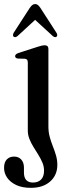

<svg xmlns="http://www.w3.org/2000/svg" viewBox="-37 -692 342 946"><path d="M201.5 -68Q201.5 -41.5 208 -17.5Q214.5 6.5 223.5 29Q232.5 51.5 239 74Q245.5 96.5 245.5 120Q245.5 171 210.2 202.2Q175 233.5 115 233.5Q72.5 233.5 43.2 219.8Q14 206 -1.5 183.8Q-17 161.5 -17 135Q-17 107.5 -3.5 93.5Q10 79.5 32 79.5Q54.5 79.5 67.8 94.2Q81 109 81 133.5V158.5Q81 182.5 92.2 195Q103.5 207.5 126 207.5Q152 207 166 192Q180 177 180 149Q180 128 171.8 108.8Q163.5 89.5 151.8 70.5Q140 51.5 128 32.2Q116 13 108 -7.2Q100 -27.5 100 -49V-383.5Q100 -393 96.8 -397.2Q93.5 -401.5 86 -402.5L51 -403.5Q44 -404.5 40.8 -407.5Q37.5 -410.5 37.5 -415.5Q37.5 -425 54 -431L150.5 -462Q162.5 -466 170 -467.5Q177.5 -469 184 -469Q192 -469 196.8 -464.5Q201.5 -460 201.5 -451ZM152.2 -609H119.8L223.5 -514Q228.8 -509.5 233.8 -509Q238.9 -508.5 242.1 -511.5Q245 -514.5 245 -519.8Q245 -525 240.5 -531.5L162.4 -652.5Q155.9 -662 150.2 -667Q144.5 -672 136.4 -672Q127.9 -672 121.9 -667Q115.8 -662 109.3 -652.5L31.1 -531.5Q27.1 -525 27.1 -519.8Q27.1 -514.5 29.9 -511.5Q33.6 -508.5 38.4 -509Q43.3 -509.5 49 -514Z"/></svg>

Font: Fraunces 48pt
Style: Regular
Weight: 400
Version: Version 1.000;[b76b70a41]